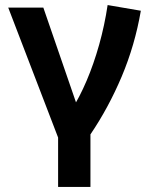

<svg xmlns="http://www.w3.org/2000/svg" viewBox="-20 -530 608 760"><path d="M210 210V14.5L12.5 -500H151.5L298.5 -73.5L263 -95Q295 -145 323 -210.8Q351 -276.5 372.5 -353Q394 -429.5 406 -510L537.5 -487.5Q514 -351 461.8 -227.2Q409.5 -103.5 338 2V210Z"/></svg>

Font: Geologica Cursive Medium
Style: Regular
Weight: 500
Designer: Sindre Bremnes, Frode Helland
Foundry: Monokrom Skriftforlag AS
Version: Version 1.010;gftools[0.9.28]